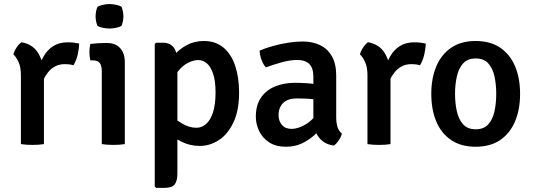

<svg xmlns="http://www.w3.org/2000/svg" viewBox="-20 -710 2624 946"><path d="M370 -495.5Q370 -473.5 363.2 -442.8Q356.5 -412 342 -388.5Q331.5 -391.5 320.8 -392.8Q310 -394 299.5 -394Q272.5 -394 252.2 -383.2Q232 -372.5 217.5 -354.8Q203 -337 192.5 -314.8Q182 -292.5 174.5 -270L159 -290Q160 -326.5 168.5 -363.8Q177 -401 194.8 -432.2Q212.5 -463.5 241.8 -482.5Q271 -501.5 314 -501.5Q329.5 -501.5 342.5 -500Q355.5 -498.5 370 -495.5ZM46 -442Q49.5 -457.5 61.2 -475.2Q73 -493 85.5 -502Q139.5 -492.5 166 -451.8Q192.5 -411 196.5 -348.5V0Q185.5 2 170.5 3Q155.5 4 140 4Q125 4 110 3Q95 2 83 0V-339Q83 -380 70.8 -405.5Q58.5 -431 46 -442Z M595 0Q583.5 2 568.8 3Q554 4 538.5 4Q523.5 4 508.5 3Q493.5 2 481.5 0V-359.5Q481.5 -385.5 471.8 -399Q462 -412.5 437.5 -412.5H425Q420.5 -432.5 420.5 -452.5Q420.5 -462 421.5 -472.5Q422.5 -483 425 -493.5Q445 -496 463.2 -497Q481.5 -498 494 -498H508.5Q549 -498 572 -472.8Q595 -447.5 595 -403.5ZM451 -629.5Q451 -641 453.5 -654Q456 -667 460.5 -677Q470.5 -682.5 487.2 -686.2Q504 -690 519.5 -690Q535 -690 552.5 -686.2Q570 -682.5 578.5 -677Q583 -667 585.5 -653.8Q588 -640.5 588 -629.5Q588 -618.5 585.5 -605.2Q583 -592 578.5 -582.5Q570.5 -577 552.8 -573.2Q535 -569.5 519.5 -569.5Q504 -569.5 486.8 -573Q469.5 -576.5 460.5 -582.5Q456 -592 453.5 -605.2Q451 -618.5 451 -629.5Z M782.5 -499.5Q818.5 -499.5 836.2 -475.5Q854 -451.5 854 -408.5V144Q854 181.5 840.8 198.5Q827.5 215.5 792.5 215.5H749L742.5 209V-493L749 -499.5ZM1158 -253.5Q1158 -165 1130 -106.5Q1102 -48 1058 -19.5Q1014 9 964.5 9Q916 9 875.8 -11.2Q835.5 -31.5 801.5 -56L815.5 -143.5Q844.5 -120.5 878.8 -100.5Q913 -80.5 948 -80.5Q975 -80.5 996.2 -99.8Q1017.5 -119 1029.8 -157.5Q1042 -196 1042 -254Q1042 -311 1030.2 -346.2Q1018.5 -381.5 999.2 -397.8Q980 -414 957 -414Q934 -414 907.8 -401.2Q881.5 -388.5 858.5 -360.5Q835.5 -332.5 822.5 -285.5L799 -364.5Q807.5 -399.5 833.5 -432.5Q859.5 -465.5 898.2 -486.8Q937 -508 984 -508Q1042 -508 1080.8 -475.8Q1119.5 -443.5 1138.8 -386Q1158 -328.5 1158 -253.5Z M1240.5 -134.5Q1240.5 -192.5 1266.2 -229.5Q1292 -266.5 1335.8 -284.2Q1379.5 -302 1433 -302Q1460 -302 1495 -299.8Q1530 -297.5 1560 -291V-215.5Q1534.5 -221.5 1501.5 -223.2Q1468.5 -225 1441.5 -225Q1398.5 -225 1375.5 -202.8Q1352.5 -180.5 1352.5 -142.5Q1352.5 -114 1369 -94.5Q1385.5 -75 1416 -75Q1451 -75 1489.8 -99.5Q1528.5 -124 1555 -171L1572 -88.5Q1554 -67 1527.8 -43.2Q1501.5 -19.5 1467 -3.2Q1432.5 13 1388.5 13Q1338.5 13 1305.5 -9Q1272.5 -31 1256.5 -65Q1240.5 -99 1240.5 -134.5ZM1664.5 -51.5Q1661 -36 1649.2 -18.5Q1637.5 -1 1624.5 7.5Q1590.5 2.5 1569 -15Q1547.5 -32.5 1537 -57.2Q1526.5 -82 1524 -108V-331.5Q1524 -375 1503.8 -394.8Q1483.5 -414.5 1445.5 -414.5Q1409 -414.5 1369.5 -403.5Q1330 -392.5 1290 -378Q1277 -391.5 1268.5 -415Q1260 -438.5 1259 -460.5Q1288 -473 1324.5 -483.2Q1361 -493.5 1399.2 -499.5Q1437.5 -505.5 1471 -505.5Q1519 -505.5 1556.2 -488Q1593.5 -470.5 1615 -433.2Q1636.5 -396 1636.5 -337.5V-132.5Q1636.5 -106 1642.5 -85.5Q1648.5 -65 1664.5 -51.5Z M2077.5 -495.5Q2077.5 -473.5 2070.8 -442.8Q2064 -412 2049.5 -388.5Q2039 -391.5 2028.2 -392.8Q2017.5 -394 2007 -394Q1980 -394 1959.8 -383.2Q1939.5 -372.5 1925 -354.8Q1910.5 -337 1900 -314.8Q1889.5 -292.5 1882 -270L1866.5 -290Q1867.5 -326.5 1876 -363.8Q1884.5 -401 1902.2 -432.2Q1920 -463.5 1949.2 -482.5Q1978.5 -501.5 2021.5 -501.5Q2037 -501.5 2050 -500Q2063 -498.5 2077.5 -495.5ZM1753.5 -442Q1757 -457.5 1768.8 -475.2Q1780.5 -493 1793 -502Q1847 -492.5 1873.5 -451.8Q1900 -411 1904 -348.5V0Q1893 2 1878 3Q1863 4 1847.5 4Q1832.5 4 1817.5 3Q1802.5 2 1790.5 0V-339Q1790.5 -380 1778.2 -405.5Q1766 -431 1753.5 -442Z M2542.5 -247.5Q2542.5 -170.5 2517.5 -111.5Q2492.5 -52.5 2444 -19.8Q2395.5 13 2323.5 13Q2251.5 13 2202.5 -20.2Q2153.5 -53.5 2129.2 -112.2Q2105 -171 2105 -247.5Q2105 -324.5 2129.8 -383.2Q2154.5 -442 2203.2 -475Q2252 -508 2323.5 -508Q2396 -508 2444.8 -474.8Q2493.5 -441.5 2518 -383Q2542.5 -324.5 2542.5 -247.5ZM2222 -247.5Q2222 -202 2230.8 -162.2Q2239.5 -122.5 2261.5 -97.8Q2283.5 -73 2324 -73Q2364.5 -73 2386.2 -97.8Q2408 -122.5 2416.5 -162.2Q2425 -202 2425 -247.5Q2425 -293 2416.5 -332.8Q2408 -372.5 2386.2 -397.2Q2364.5 -422 2324 -422Q2283.5 -422 2261.5 -397.2Q2239.5 -372.5 2230.8 -332.8Q2222 -293 2222 -247.5Z"/></svg>

Font: Signika Light Medium
Style: Regular
Weight: 500
Version: Version 2.003;gftools[0.9.32]